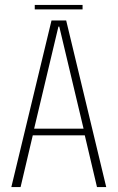

<svg xmlns="http://www.w3.org/2000/svg" viewBox="-20 -759 479 779"><path d="M26 0 189 -676H248.5L411 0H373.5L324 -210H113L63.5 0ZM118.5 -237H319L220.5 -651H217ZM121 -721V-739H315V-721Z"/></svg>

Font: Anybody ExtraLight
Style: Regular
Weight: 200
Designer: Tyler Finck
Foundry: Etcetera Type Company
Version: Version 1.010; ttfautohint (v1.8.3) -l 8 -r 50 -G 200 -x 14 